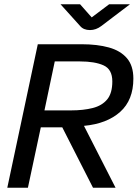

<svg xmlns="http://www.w3.org/2000/svg" viewBox="-20 -874 650 894"><path d="M14 0 156 -668H360Q433 -668 487 -653Q541 -638 571 -603Q601 -568 601 -508Q601 -408 539.5 -353Q478 -298 371 -288L518 0H413L270 -281H170L110 0ZM187 -360H311Q368 -360 411.5 -371Q455 -382 479 -411Q503 -440 503 -495Q503 -551 462.5 -569.5Q422 -588 352 -588H235ZM399 -734Q369 -734 353 -753L262 -854H353L407 -793L488 -854H585L452 -753Q427 -734 399 -734Z"/></svg>

Font: Atkinson Hyperlegible
Style: Italic
Weight: 400
Italic angle: -12°
Designer: Elliott Scott, Megan Eiswerth, Linus Boman, Theodore Petrosky
Foundry: Braille Institute
Version: Version 1.006; ttfautohint (v1.8.3)